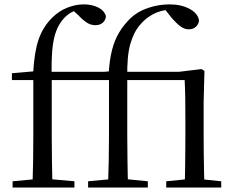

<svg xmlns="http://www.w3.org/2000/svg" viewBox="-20 -836 1033 856"><path d="M36.2 0V-27.8L152.1 -38.6H190.5L311.9 -27.8V0ZM124.7 0Q126.7 -56.6 127.6 -114.3Q128.5 -171.9 128.5 -228.5V-478.9H33.1V-509.4L158.4 -520.4L127.7 -504.6L127.9 -510.9Q132.7 -603.4 151.9 -659.5Q171 -715.7 213.2 -757.8Q243.5 -787.4 280.3 -801.9Q317.2 -816.5 353.5 -816.5Q389.6 -816.5 417.1 -803Q444.6 -789.6 452.2 -764.2Q451.4 -747.3 439 -735.5Q426.5 -723.7 404.6 -723.7Q385.9 -723.7 368.6 -734.3Q351.4 -744.8 328.7 -768.5L303 -792V-803.5H344.3V-794.7Q322 -792.5 302.8 -783.2Q283.7 -773.9 266.5 -756.1Q244.1 -732.6 231 -698.6Q217.8 -664.7 213.2 -613.2Q208.5 -561.6 210.7 -484.7V-228.5Q210.7 -171.9 211.7 -114.3Q212.7 -56.6 213.9 0ZM170.2 -478.9V-516H466.5V-478.9ZM372.8 0V-27.8L488.8 -38.6H530.1L639.1 -27.8V0ZM461.4 0Q463.4 -56.6 464.7 -114.3Q465.9 -171.9 465.9 -228.5V-478.9H370.6V-509.4L495.1 -520.4L464.4 -504.6Q467.8 -568.5 479.6 -613.6Q491.3 -658.7 512 -692.5Q532.6 -726.4 561.4 -754.4Q593.1 -784.8 640.2 -800.6Q687.2 -816.5 735.6 -816.5Q787.9 -816.5 825.1 -796.5Q862.4 -776.6 867.2 -745.1Q866.2 -728.7 853.7 -717Q841.3 -705.3 821.1 -705.3Q802.8 -705.3 785.6 -717.7Q768.5 -730.1 747.2 -753.9L714 -796.1V-802.9H733.9V-792.5Q694.7 -790 661.6 -772.3Q628.5 -754.5 604.3 -725.3Q575.9 -692.5 560.7 -638.9Q545.6 -585.3 547.4 -489.9V-228.5Q547.4 -171.9 548.4 -114.3Q549.4 -56.6 550.6 0ZM721.1 0V-27.8L829.1 -38.6H862.1L966.3 -27.8V0ZM803.3 0Q804.5 -24.4 805 -65.3Q805.5 -106.3 806 -150.7Q806.5 -195.1 806.5 -228.5V-298.2Q806.5 -354.2 805.9 -396.5Q805.3 -438.8 803.3 -478.9H506.9V-516H778.8L878.7 -528L891.5 -519.8L887.9 -380.4V-228.5Q887.9 -195.1 888.4 -150.7Q888.9 -106.3 889.8 -65.3Q890.7 -24.4 891.7 0Z"/></svg>

Font: Early Summer Mincho VF
Style: Regular
Weight: 250
Designer: GuiWonder
Version: Version 1.002